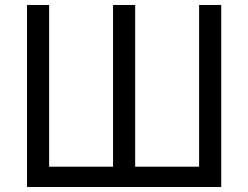

<svg xmlns="http://www.w3.org/2000/svg" viewBox="-20 -747 992 767"><path d="M87.9 -727.1H176.3V-81.1H431.6V-727.1H520V-81.1H775.4V-727.1H863.8V0H87.9Z"/></svg>

Font: Sahel VF Regular
Style: Regular
Weight: 400
Foundry: Saber Rastikerdar (saber.rastikerdar@gmail.com)
Version: Version 3.4.0